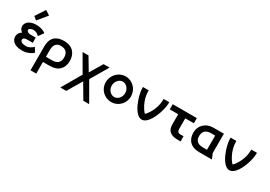

<svg xmlns="http://www.w3.org/2000/svg" viewBox="28 -1888 4530 3220"><g transform="rotate(30 2293.0 -278.5)"><path d="M281 -782 159 -596 222 -545 370 -725ZM177 -143C177 -177 200 -193 257 -193H361V-293H258C214 -293 184 -314 184 -341C184 -371 233 -386 266 -386C309 -386 340 -368 364 -347L380 -333L449 -430L434 -440C400 -465 337 -485 266 -485C114 -485 67 -399 67 -351C67 -308 87 -274 122 -251C55 -214 53 -156 53 -135C53 -75 100 10 270 10C358 10 439 -30 477 -65L427 -152C389 -118 344 -87 291 -87C216 -87 177 -112 177 -143Z M670 -100V-243C674 -350 731 -384 794 -385C887 -385 941 -339 941 -240C941 -141 881 -100 788 -100ZM801 -483C676 -483 559 -429 559 -238V225H670V0H803C967 0 1053 -95 1053 -240C1053 -381 968 -483 807 -483Z M1353 -148 1136 225H1251L1417 -56L1582 225H1695L1486 -138L1685 -477H1569L1423 -232L1277 -477H1162Z M1997 -385C2066 -385 2126 -318 2126 -235C2126 -152 2066 -88 1997 -88C1927 -88 1867 -152 1867 -235C1867 -317 1927 -385 1997 -385ZM2238 -236C2238 -375 2130 -485 1996 -485C1861 -485 1751 -372 1751 -233C1751 -95 1861 11 1996 11C2130 11 2238 -99 2238 -236Z M2842 -475H2733V-456C2733 -282 2626 -135 2586 -101C2547 -135 2444 -284 2444 -456V-475H2332V-456C2332 -313 2441 10 2586 10C2730 10 2842 -312 2842 -456Z M3376 -375V-475H2909V-375H3073V-178C3073 -56 3140 -2 3272 0H3335V-100H3271C3223 -100 3210 -128 3210 -179V-375Z M3789 -100H3712C3619 -100 3559 -136 3559 -235C3559 -334 3619 -375 3712 -375H3789ZM3695 -475C3557 -475 3447 -382 3447 -235C3447 -94 3531 0 3695 0H3942L3900 -100V-475Z M4540 -475H4431V-456C4431 -282 4324 -135 4284 -101C4245 -135 4142 -284 4142 -456V-475H4030V-456C4030 -313 4139 10 4284 10C4428 10 4540 -312 4540 -456Z"/></g></svg>

Font: Mint Spirit
Style: Bold
Weight: 700
Designer: HARENDAL Hirwen
Foundry: Arkandis Digital Foundry.
Version: Version 1.004;FFEdit